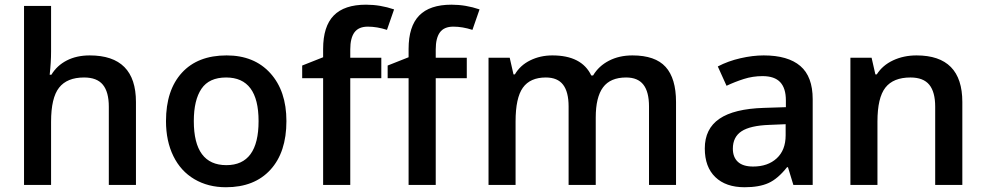

<svg xmlns="http://www.w3.org/2000/svg" viewBox="-20 -785 4183 815"><path d="M557.1 0H441.9V-332Q441.9 -394.5 416.7 -425.3Q391.6 -456.1 336.9 -456.1Q264.6 -456.1 230.7 -412.8Q196.8 -369.6 196.8 -268.1V0H82V-759.8H196.8V-566.9Q196.8 -520.5 190.9 -467.8H198.2Q221.7 -506.8 263.4 -528.3Q305.2 -549.8 360.8 -549.8Q557.1 -549.8 557.1 -352.1Z M1195.8 -271Q1195.8 -138.7 1127.9 -64.5Q1060.1 9.8 939 9.8Q863.3 9.8 805.2 -24.4Q747.1 -58.6 715.8 -122.6Q684.6 -186.5 684.6 -271Q684.6 -402.3 752 -476.1Q819.3 -549.8 941.9 -549.8Q1059.1 -549.8 1127.4 -474.4Q1195.8 -398.9 1195.8 -271ZM802.7 -271Q802.7 -84 940.9 -84Q1077.6 -84 1077.6 -271Q1077.6 -456.1 939.9 -456.1Q867.7 -456.1 835.2 -408.2Q802.7 -360.4 802.7 -271Z M1598.6 -453.1H1466.8V0H1351.6V-453.1H1262.7V-506.8L1351.6 -542V-577.1Q1351.6 -672.9 1396.5 -719Q1441.4 -765.1 1533.7 -765.1Q1594.2 -765.1 1652.8 -745.1L1622.6 -658.2Q1580.1 -671.9 1541.5 -671.9Q1502.4 -671.9 1484.6 -647.7Q1466.8 -623.5 1466.8 -575.2V-540H1598.6ZM1961.4 -453.1H1829.6V0H1714.4V-453.1H1625.5V-506.8L1714.4 -542V-577.1Q1714.4 -672.9 1759.3 -719Q1804.2 -765.1 1896.5 -765.1Q1957 -765.1 2015.6 -745.1L1985.4 -658.2Q1942.9 -671.9 1904.3 -671.9Q1865.2 -671.9 1847.4 -647.7Q1829.6 -623.5 1829.6 -575.2V-540H1961.4Z M2508.8 0H2393.6V-333Q2393.6 -395 2370.1 -425.5Q2346.7 -456.1 2296.9 -456.1Q2230.5 -456.1 2199.5 -412.8Q2168.5 -369.6 2168.5 -269V0H2053.7V-540H2143.6L2159.7 -469.2H2165.5Q2188 -507.8 2230.7 -528.8Q2273.4 -549.8 2324.7 -549.8Q2449.2 -549.8 2489.7 -464.8H2497.6Q2521.5 -504.9 2564.9 -527.3Q2608.4 -549.8 2664.6 -549.8Q2761.2 -549.8 2805.4 -501Q2849.6 -452.1 2849.6 -352.1V0H2734.9V-333Q2734.9 -395 2711.2 -425.5Q2687.5 -456.1 2637.7 -456.1Q2570.8 -456.1 2539.8 -414.3Q2508.8 -372.6 2508.8 -286.1Z M3347.7 0 3324.7 -75.2H3320.8Q3281.7 -25.9 3242.2 -8.1Q3202.6 9.8 3140.6 9.8Q3061 9.8 3016.4 -33.2Q2971.7 -76.2 2971.7 -154.8Q2971.7 -238.3 3033.7 -280.8Q3095.7 -323.2 3222.7 -327.1L3315.9 -330.1V-358.9Q3315.9 -410.6 3291.7 -436.3Q3267.6 -461.9 3216.8 -461.9Q3175.3 -461.9 3137.2 -449.7Q3099.1 -437.5 3064 -420.9L3026.9 -502.9Q3070.8 -525.9 3123 -537.8Q3175.3 -549.8 3221.7 -549.8Q3324.7 -549.8 3377.2 -504.9Q3429.7 -460 3429.7 -363.8V0ZM3176.8 -78.1Q3239.3 -78.1 3277.1 -113Q3314.9 -147.9 3314.9 -210.9V-257.8L3245.6 -254.9Q3164.6 -252 3127.7 -227.8Q3090.8 -203.6 3090.8 -153.8Q3090.8 -117.7 3112.3 -97.9Q3133.8 -78.1 3176.8 -78.1Z M4064.9 0H3949.7V-332Q3949.7 -394.5 3924.6 -425.3Q3899.4 -456.1 3844.7 -456.1Q3772 -456.1 3738.3 -413.1Q3704.6 -370.1 3704.6 -269V0H3589.8V-540H3679.7L3695.8 -469.2H3701.7Q3726.1 -507.8 3771 -528.8Q3815.9 -549.8 3870.6 -549.8Q4064.9 -549.8 4064.9 -352.1Z"/></svg>

Font: f2_18033          
Style: Regular
Weight: 600
Foundry: Ascender Corporation
Version: Version 1.10